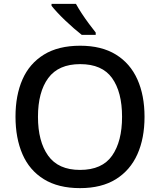

<svg xmlns="http://www.w3.org/2000/svg" viewBox="-20 -961 826 991"><path d="M726 -358Q726 -247 689 -164.5Q652 -82 578 -36Q504 10 393 10Q281 10 206.5 -36Q132 -82 96 -165Q60 -248 60 -359Q60 -469 96 -551Q132 -633 206.5 -679Q281 -725 394 -725Q504 -725 578 -679.5Q652 -634 689 -551.5Q726 -469 726 -358ZM176 -358Q176 -231 228.5 -157.5Q281 -84 393 -84Q507 -84 558.5 -157.5Q610 -231 610 -358Q610 -486 558.5 -558Q507 -630 394 -630Q282 -630 229 -558Q176 -486 176 -358ZM372 -941Q384 -919 402 -891.5Q420 -864 439.5 -838Q459 -812 474 -793V-781H402Q384 -795 361.5 -814.5Q339 -834 316.5 -855.5Q294 -877 275.5 -897Q257 -917 246 -931V-941Z"/></svg>

Font: Noto Sans NKo Unjoined Medium
Style: Regular
Weight: 500
Designer: Monotype Design Team
Foundry: Monotype Imaging Inc.
Version: Version 2.004